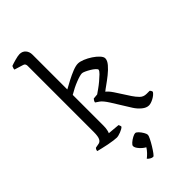

<svg xmlns="http://www.w3.org/2000/svg" viewBox="-314 -877 1201 1201"><g transform="rotate(-45 286.0 -277.0)"><path d="M194 0Q185 0 166 -2.5Q147 -5 124 -9.5Q101 -14 80.5 -19Q60 -24 48 -27Q48 -39 57 -48L84 -53Q100 -55 108.5 -71.5Q117 -88 117 -126V-713Q117 -721 113 -727.5Q109 -734 100 -736L42 -754Q42 -762 45 -769Q48 -776 49 -779Q64 -785 91.5 -792.5Q119 -800 133 -800Q158 -800 173 -783Q188 -766 188 -740V-432Q211 -445 241.5 -461Q272 -477 301 -488.5Q330 -500 349 -500Q367 -500 391.5 -490Q416 -480 439.5 -464.5Q463 -449 478.5 -432Q494 -415 494 -402Q494 -383 475 -360.5Q456 -338 429 -316.5Q402 -295 378.5 -278.5Q355 -262 346 -254Q351 -251 360.5 -241Q370 -231 382 -213L443 -119Q457 -98 474.5 -80Q492 -62 519 -62H546Q549 -60 552.5 -54.5Q556 -49 556 -43Q545 -26 520.5 -13Q496 0 479 0Q457 0 434.5 -18.5Q412 -37 396 -62L320 -184Q295 -223 278 -235Q261 -247 253 -252Q254 -260 258.5 -266.5Q263 -273 265 -275L298 -278Q308 -285 326.5 -298Q345 -311 364 -327Q383 -343 397.5 -357Q412 -371 414 -381Q414 -387 403 -397Q392 -407 376 -416.5Q360 -426 345.5 -432.5Q331 -439 324 -439Q307 -439 267.5 -423.5Q228 -408 188 -384V-111Q188 -91 184.5 -75.5Q181 -60 178 -55L257 -48Q258 -45 260.5 -40Q263 -35 263 -28Q254 -18 231 -9Q208 0 194 0ZM270 246Q260 246 249.5 239.5Q239 233 233 226Q246 216 259.5 202Q273 188 282 173Q264 164 246 144Q228 124 228 109Q228 101 241 89.5Q254 78 270 69.5Q286 61 295 61Q303 61 314.5 73Q326 85 335 100.5Q344 116 344 125Q344 132 334.5 151.5Q325 171 311.5 193Q298 215 286.5 230.5Q275 246 270 246Z"/></g></svg>

Font: Texturina ExtraLight
Style: Regular
Weight: 200
Designer: Guillermo Torres Carreño
Foundry: Omnibus-Type
Version: Version 1.002; ttfautohint (v1.8.3)